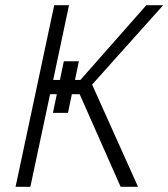

<svg xmlns="http://www.w3.org/2000/svg" viewBox="-20 -720 649 740"><path d="M512 0 335 -394 609 -700H544L290 -412H269L284 -484H226L211 -412H185L246 -700H189L40 0H97L173 -357H199L184 -285H242L257 -357H287L445 0Z"/></svg>

Font: Advent Pro
Style: Italic
Weight: 400
Italic angle: -12°
Designer: VivaRado, Andreas Kalpakidis
Foundry: VivaRado, Andreas Kalpakidis
Version: Version 3.000